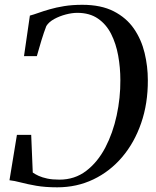

<svg xmlns="http://www.w3.org/2000/svg" viewBox="-20 -772 650 800"><path d="M323 -752Q401 -752 453.8 -725Q506.5 -698 537.8 -652.8Q569 -607.5 582.5 -551.5Q596 -495.5 596 -438Q596.5 -341 568.2 -259.2Q540 -177.5 489 -117.5Q438 -57.5 369 -24.5Q300 8.5 218.5 8.5Q168.5 8.5 131.2 2Q94 -4.5 66.5 -11.8Q39 -19 19.5 -21L50.5 -210H110L116.5 -53Q126.5 -46 141.2 -39.2Q156 -32.5 177 -28Q198 -23.5 227.5 -23.5Q291.5 -23.5 339.2 -60Q387 -96.5 418.8 -157.2Q450.5 -218 466.2 -291.2Q482 -364.5 481.5 -438Q481.5 -490 472.5 -540Q463.5 -590 443.2 -630.2Q423 -670.5 388.2 -694.5Q353.5 -718.5 302 -718.5Q280.5 -718.5 254.5 -711.8Q228.5 -705 206 -692.8Q183.5 -680.5 173 -663.5Q168.5 -652 163 -636Q157.5 -620 152.2 -602.5Q147 -585 142.2 -568.2Q137.5 -551.5 133.5 -538H80L104.5 -707Q119.5 -711 139.8 -718.2Q160 -725.5 186.8 -733.2Q213.5 -741 247.2 -746.5Q281 -752 323 -752Z"/></svg>

Font: Merriweather 120pt
Style: Italic
Weight: 400
Italic angle: -7.8°
Version: Version 2.101